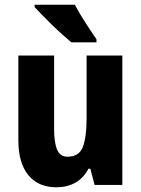

<svg xmlns="http://www.w3.org/2000/svg" viewBox="-20 -786 599 816"><path d="M500 -550V0H382L364 -69H356Q335 -29 300 -9.5Q265 10 220 10Q143 10 100.5 -41.5Q58 -93 58 -191V-550H210V-237Q210 -179 223 -149.5Q236 -120 266 -120Q317 -120 332.5 -162.5Q348 -205 348 -282V-550ZM298 -766Q309 -745 326 -717Q343 -689 361 -662Q379 -635 390 -619V-606H283Q269 -618 247 -637.5Q225 -657 202 -679.5Q179 -702 159 -722.5Q139 -743 127 -756V-766Z"/></svg>

Font: Noto Sans Arabic Cond ExtBd
Style: Regular
Weight: 800
Width: 3
Designer: Monotype Design Team, Nadine Chahine, Nizar Qandah and Khaled Hosny
Foundry: Monotype Imaging Inc.
Version: Version 2.012; ttfautohint (v1.8.4.7-5d5b)